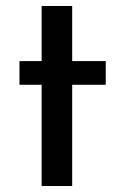

<svg xmlns="http://www.w3.org/2000/svg" viewBox="-20 -621 405 641"><path d="M119 -601H221V-417H333V-338H221V0H119V-338H45V-417H119Z"/></svg>

Font: Reem Kufi Fun
Style: Regular
Weight: 400
Designer: Khaled Hosny
Version: Version 1.005